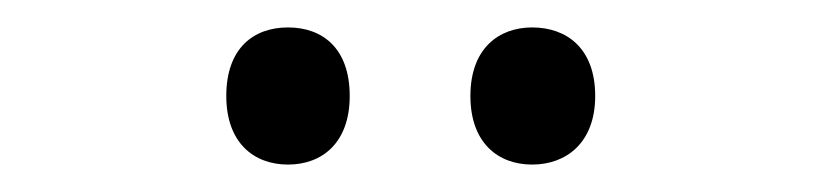

<svg xmlns="http://www.w3.org/2000/svg" viewBox="-20 -746 599 140"><path d="M145 -676C145 -642 165 -626 190 -626C215 -626 235 -642 235 -676C235 -711 215 -726 190 -726C165 -726 145 -711 145 -676ZM323 -676C323 -642 343 -626 368 -626C393 -626 414 -642 414 -676C414 -711 393 -726 368 -726C344 -726 323 -711 323 -676Z"/></svg>

Font: Noto Sans Devanagari UI SemiCondensed
Style: Regular
Weight: 400
Width: 4
Designer: Jelle Bosma - Monotype Design Team
Foundry: Monotype Imaging Inc.
Version: Version 2.004